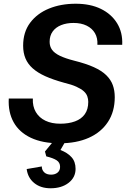

<svg xmlns="http://www.w3.org/2000/svg" viewBox="-20 -758 681 1029"><path d="M299 10Q208 10 145.5 -19.5Q83 -49 53 -103Q23 -157 27 -230H156Q154 -188 172 -157.5Q190 -127 223.5 -111Q257 -95 303 -95Q348 -95 382 -107.5Q416 -120 434.5 -146Q453 -172 453 -212Q453 -227 448 -241.5Q443 -256 429.5 -268.5Q416 -281 390 -293Q364 -305 322 -315Q264 -331 223 -349.5Q182 -368 155.5 -391.5Q129 -415 116.5 -445Q104 -475 104 -513Q104 -586 141.5 -636Q179 -686 242.5 -712Q306 -738 386 -738Q464 -738 520.5 -710.5Q577 -683 607.5 -633.5Q638 -584 635 -518H502Q504 -554 489 -580Q474 -606 444.5 -620.5Q415 -635 374 -635Q337 -635 308 -623.5Q279 -612 262.5 -589.5Q246 -567 246 -534Q246 -509 259 -491Q272 -473 301 -459Q330 -445 377 -433Q441 -417 483 -398Q525 -379 549.5 -355Q574 -331 584.5 -302Q595 -273 595 -237Q595 -160 558.5 -104.5Q522 -49 456 -19.5Q390 10 299 10ZM251 251Q198 251 163.5 223Q129 195 123 148L204 134Q204 153 217 165.5Q230 178 254 178Q275 178 288.5 167Q302 156 302 136Q302 113 283.5 101Q265 89 228 80L221 54L280 -18L338 -13L304 46Q341 60 363 84Q385 108 385 147Q385 193 347.5 222Q310 251 251 251Z"/></svg>

Font: Mona Sans ExtraLight SemiBold
Style: Italic
Weight: 600
Italic angle: -11.6951°
Version: Version 2.000